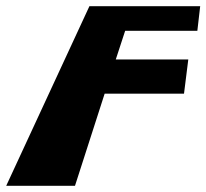

<svg xmlns="http://www.w3.org/2000/svg" viewBox="-20 -597 663 617"><path d="M623.3 -577H267.3L0 0H221L316.3 -296H571.3L585.1 -406H352.1L382.2 -498H614.2Z"/></svg>

Font: Hussar Milosc
Style: Obl
Weight: 700
Foundry: Cannot Into Space Fonts
Version: Version 1.02